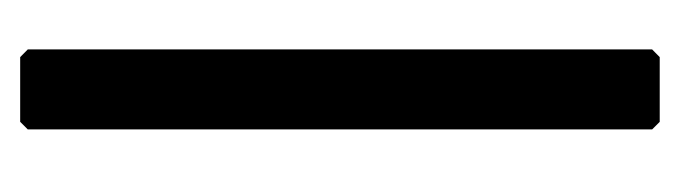

<svg xmlns="http://www.w3.org/2000/svg" viewBox="-270 -418 696 197"><g transform="rotate(90 78.5 -320.0)"><path d="M39.1 -648.4H105.5L113.3 -640.6V0L105.5 7.8H39.1L31.2 0V-640.6Z"/></g></svg>

Font: Dehalvi Khush Khat
Style: Regular
Weight: 400
Version: Version 002.500